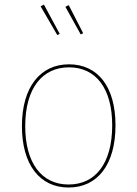

<svg xmlns="http://www.w3.org/2000/svg" viewBox="-20 -809 600 838"><path d="M171.7 -788.9 157.3 -781.4 230.1 -655.9 240.7 -661.1ZM279.9 -786.7 265.4 -779.3 332.4 -658.7 343 -664ZM281 -528.3C157.4 -528.3 75.7 -431 75.7 -258.4C75.7 -91 152.9 9.4 279.4 9.4C404.6 9.4 484.1 -89 484.1 -262C484.1 -432 406 -528.3 281 -528.3ZM281 -515.1C398.1 -515.1 469.7 -423.7 469.7 -262C469.7 -95.6 396.3 -3.7 279.4 -3.7C161.6 -3.7 90.1 -97.6 90.1 -258.4C90.1 -425.3 165.7 -515.1 281 -515.1Z"/></svg>

Font: Fira Sans Hair
Style: Regular
Weight: 100
Designer: bBox Type GmbH & Carrois Corporate GbR & Edenspiekermann AG
Foundry: bBox Type GmbH & Carrois Corporate GbR & Edenspiekermann AG
Version: Version 4.300;PS 004.300;hotconv 1.0.88;makeotf.lib2.5.64775